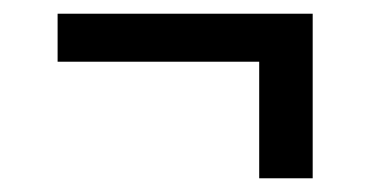

<svg xmlns="http://www.w3.org/2000/svg" viewBox="-20 -395 540 280"><path d="M436 -135H358V-305H64V-375H436Z"/></svg>

Font: Iosevka www.saffi
Style: Regular
Weight: 400
Monospace: yes
Designer: Belleve Invis
Foundry: Belleve Invis
Version: Version 22.0.2; ttfautohint (v1.8.3)